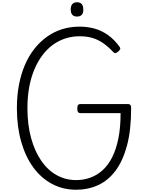

<svg xmlns="http://www.w3.org/2000/svg" viewBox="-20 -1655 1323 1694"><path d="M652 19Q535 19 438.5 -32.5Q342 -84 273 -179Q204 -274 166.5 -406.5Q129 -539 129 -701Q129 -810 147 -905Q165 -1000 199 -1080Q233 -1160 282 -1222.5Q331 -1285 392.5 -1329.5Q454 -1374 527 -1397Q600 -1420 682 -1420Q750 -1420 813 -1403Q876 -1386 932 -1346.5Q988 -1307 1035 -1242Q1044 -1230 1040 -1221Q1036 -1212 1024 -1201Q1010 -1189 1000 -1187Q990 -1185 980 -1195Q936 -1242 892 -1273Q848 -1304 797.5 -1319.5Q747 -1335 682 -1335Q616 -1335 556 -1315.5Q496 -1296 445 -1258.5Q394 -1221 353 -1166Q312 -1111 282.5 -1040.5Q253 -970 237.5 -885Q222 -800 222 -701Q222 -554 254.5 -436.5Q287 -319 344.5 -236Q402 -153 480.5 -109.5Q559 -66 652 -66Q718 -66 777 -87.5Q836 -109 885 -153Q934 -197 969.5 -267Q1005 -337 1024.5 -434Q1044 -531 1044 -657H690Q675 -657 668.5 -666Q662 -675 662 -697Q662 -720 668.5 -728.5Q675 -737 690 -737H1109Q1124 -737 1130.5 -728.5Q1137 -720 1137 -698Q1137 -507 1100.5 -371Q1064 -235 999 -148.5Q934 -62 845.5 -21.5Q757 19 652 19ZM660 -1509Q632 -1509 618 -1524.5Q604 -1540 604 -1571Q604 -1603 618 -1619Q632 -1635 660 -1635Q687 -1635 701 -1619Q715 -1603 715 -1571Q716 -1540 701.5 -1524.5Q687 -1509 660 -1509Z"/></svg>

Font: Playwrite BE WAL
Style: Regular
Weight: 400
Designer: Veronika Burian, José Scaglione
Foundry: TypeTogether
Version: Version 1.002